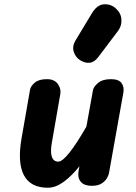

<svg xmlns="http://www.w3.org/2000/svg" viewBox="-20 -872 638 901"><path d="M204.5 9Q123 9 92 -50.2Q61 -109.5 81.5 -225L121 -451Q124 -467.5 143 -484Q162 -500.5 200.5 -500.5Q235 -500.5 251.2 -478.2Q267.5 -456 263 -430.5L223.5 -203.5Q215.5 -160 223.2 -136.8Q231 -113.5 253.5 -113.5Q272.5 -113.5 306 -155.8Q339.5 -198 385.5 -278L416 -447.5Q418.5 -464 439.5 -482.2Q460.5 -500.5 500.5 -500.5Q537.5 -500.5 550.5 -482Q563.5 -463.5 559 -438L491.5 -60Q490.5 -52 482.8 -37.5Q475 -23 457.8 -11.5Q440.5 0 410 0Q376 0 359.8 -18.2Q343.5 -36.5 348.5 -68.5L353 -92Q314.5 -44 277.2 -17.5Q240 9 204.5 9ZM357.5 -588.5Q334.5 -602.5 326.2 -628.8Q318 -655 334.5 -682.5L411.5 -810Q435.5 -850 468.2 -851.8Q501 -853.5 524 -832Q547.5 -811 549.8 -781Q552 -751 533.5 -726.5L441 -604Q422.5 -579.5 400.8 -577.5Q379 -575.5 357.5 -588.5Z"/></svg>

Font: Edu AU VIC WA NT Pre
Style: Bold
Weight: 700
Designer: Tina and Corey Anderson, Eben Sorkin, Mirko Velimirovic
Foundry: Google for Education
Version: Version 1.001